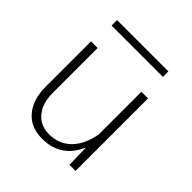

<svg xmlns="http://www.w3.org/2000/svg" viewBox="-177 -781 918 918"><g transform="rotate(45 281.5 -322.5)"><path d="M80.6 -183.6V-490.2H125.5V-186.5Q125.5 -117.2 159.4 -75.7Q193.4 -34.2 252.4 -34.2Q319.8 -34.2 363.5 -78.1Q407.2 -122.1 421.4 -202.6V-490.2H466.3V0H425.3L422.4 -114.3Q370.6 4.4 244.1 4.4Q167 4.4 123.8 -46.4Q80.6 -97.2 80.6 -183.6ZM443.8 -650.4V-613.3H96.7V-650.4Z"/></g></svg>

Font: Estedad-FD ExtraLight
Style: Regular
Weight: 200
Designer: Amin Abedi
Version: Version 7.3